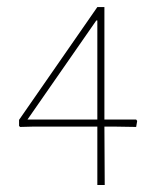

<svg xmlns="http://www.w3.org/2000/svg" viewBox="-20 -526 458 546"><path d="M256.8 -467.8H253.9L58.1 -186H256.8ZM367.2 -165 305.2 -166H276.9L277.8 0H256.8V-166H75.2L37.1 -165L34.2 -168V-185.1L256.8 -505.9H276.9V-186H367.2L370.1 -182.1Z"/></svg>

Font: Datalegreya
Style: Thin
Weight: 250
Designer: Figs Lab
Foundry: Figs Lab
Version: Version 1.002;PS 001.002;hotconv 1.0.70;makeotf.lib2.5.58329